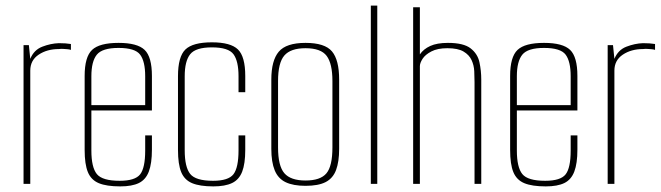

<svg xmlns="http://www.w3.org/2000/svg" viewBox="-20 -656 2357 685"><path d="M64 0V-495H83L88 -446Q101 -478 131 -489.5Q161 -501 190 -502Q215 -502 233 -499V-478Q227 -480 220 -480.5Q213 -481 205.5 -481.5Q198 -482 190 -481Q148 -481 118 -461Q88 -441 88 -404V0Z M409 9Q360 9 332.5 -2.5Q305 -14 293.5 -42Q282 -70 282 -121V-385Q282 -453 308.5 -478Q335 -503 403 -503Q470 -503 496 -478Q522 -453 522 -385V-262H306V-119Q306 -59 325.5 -35Q345 -11 407 -11Q462 -11 480 -34Q498 -57 498 -119V-173H522V-122Q522 -73 511 -44Q500 -15 475.5 -3Q451 9 409 9ZM306 -281H498V-384Q498 -437 480 -461Q462 -485 403 -485Q345 -485 325.5 -461Q306 -437 306 -384Z M741 9Q693 9 665.5 -2.5Q638 -14 626.5 -42Q615 -70 615 -121V-384Q615 -454 641.5 -479.5Q668 -505 736 -505Q803 -505 829 -479.5Q855 -454 855 -385V-327H831V-384Q831 -438 813 -462.5Q795 -487 736 -487Q678 -487 658.5 -462.5Q639 -438 639 -384V-120Q639 -60 658.5 -35.5Q678 -11 740 -11Q795 -11 813 -34.5Q831 -58 831 -120V-173H855V-121Q855 -72 844 -43.5Q833 -15 808 -3Q783 9 741 9Z M1070 7Q1026 7 999 -6Q972 -19 960 -48.5Q948 -78 948 -125V-372Q948 -440 974.5 -471.5Q1001 -503 1070 -503Q1139 -503 1164.5 -472.5Q1190 -442 1190 -372V-125Q1190 -79 1179 -49.5Q1168 -20 1142 -6.5Q1116 7 1070 7ZM1070 -12Q1123 -12 1144.5 -37.5Q1166 -63 1166 -130V-367Q1166 -429 1145.5 -456.5Q1125 -484 1070 -484Q1017 -484 994.5 -458Q972 -432 972 -367V-130Q972 -64 994.5 -38Q1017 -12 1070 -12Z M1303 0V-636H1326V0Z M1454 0V-630H1478V-462Q1491 -481 1515 -492Q1539 -503 1578 -503Q1634 -503 1659 -483.5Q1684 -464 1690.5 -434Q1697 -404 1697 -372V0H1673V-363Q1673 -381 1672 -402Q1671 -423 1662.5 -441.5Q1654 -460 1634 -472Q1614 -484 1576 -484Q1541 -484 1519 -472.5Q1497 -461 1487.5 -446Q1478 -431 1478 -420V0Z M1927 9Q1878 9 1850.5 -2.5Q1823 -14 1811.5 -42Q1800 -70 1800 -121V-385Q1800 -453 1826.5 -478Q1853 -503 1921 -503Q1988 -503 2014 -478Q2040 -453 2040 -385V-262H1824V-119Q1824 -59 1843.5 -35Q1863 -11 1925 -11Q1980 -11 1998 -34Q2016 -57 2016 -119V-173H2040V-122Q2040 -73 2029 -44Q2018 -15 1993.5 -3Q1969 9 1927 9ZM1824 -281H2016V-384Q2016 -437 1998 -461Q1980 -485 1921 -485Q1863 -485 1843.5 -461Q1824 -437 1824 -384Z M2148 0V-495H2167L2172 -446Q2185 -478 2215 -489.5Q2245 -501 2274 -502Q2299 -502 2317 -499V-478Q2311 -480 2304 -480.5Q2297 -481 2289.5 -481.5Q2282 -482 2274 -481Q2232 -481 2202 -461Q2172 -441 2172 -404V0Z"/></svg>

Font: Alumni Sans Thin Thin
Style: Regular
Weight: 250
Version: Version 1.018